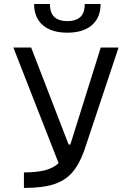

<svg xmlns="http://www.w3.org/2000/svg" viewBox="-20 -928 626 948"><path d="M98.1 0V-76.7Q159.2 -76.7 200.4 -86.9Q241.7 -97.2 269.5 -122.1L45.9 -693.4H133.8L318.8 -214.4H327.1Q328.6 -218.8 330.1 -223.1L477.5 -693.4H565.4L395 -182.1Q370.1 -113.3 334 -73.5Q297.9 -33.7 241.5 -16.8Q185.1 0 98.1 0ZM312.5 -766.6Q234.4 -766.6 191.4 -803.7Q148.4 -840.8 148.4 -908.2H226.6Q226.6 -863.3 249 -843.5Q271.5 -823.7 312.5 -823.7Q353.5 -823.7 376 -843.5Q398.4 -863.3 398.4 -908.2H476.6Q476.6 -840.8 433.6 -803.7Q390.6 -766.6 312.5 -766.6Z"/></svg>

Font: CaskaydiaMono NF SemiLight
Style: Regular
Weight: 350
Designer: Aaron Bell
Foundry: Saja Typeworks
Version: Version 2111.001; ttfautohint (v1.8.4);Nerd Fonts 3.1.1